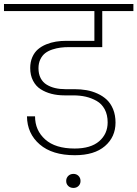

<svg xmlns="http://www.w3.org/2000/svg" viewBox="-52 -760 683 954"><path d="M-32.2 -705.1V-740.2H610.8V-705.1H456.1V-525.9H291Q268.6 -525.9 249 -523.4Q229.5 -521 208.5 -514.2Q187.5 -507.3 172.9 -496.1Q158.2 -484.9 148.7 -465.6Q139.2 -446.3 139.2 -420.9Q139.2 -392.6 149.9 -371.8Q160.6 -351.1 179.9 -339.4Q199.2 -327.6 222.4 -322.3Q245.6 -316.9 272.9 -316.9H317.9Q349.6 -316.9 377.7 -312Q405.8 -307.1 432.6 -294.9Q459.5 -282.7 479 -264.2Q498.5 -245.6 510.3 -216.6Q522 -187.5 522 -150.9Q522 -79.6 469.5 -34.2Q417 11.2 319.8 11.2Q207.5 11.2 145.3 -42.5Q83 -96.2 82 -182.1H122.1Q122.1 -112.3 172.6 -67.1Q223.1 -22 318.8 -22Q398.9 -22 440.9 -58.3Q482.9 -94.7 482.9 -151.9Q482.9 -189.5 468.3 -216.8Q453.6 -244.1 428.2 -258.5Q402.8 -272.9 374.3 -279.5Q345.7 -286.1 312 -286.1H269Q233.9 -286.1 204.1 -293.7Q174.3 -301.3 150.1 -316.7Q126 -332 112.1 -359.1Q98.1 -386.2 98.1 -421.9Q98.1 -452.1 108.6 -476.1Q119.1 -500 136.5 -514.9Q153.8 -529.8 177.7 -539.6Q201.7 -549.3 226.1 -553.2Q250.5 -557.1 277.8 -557.1H417V-705.1ZM313 173.8Q297.4 173.8 287.1 164.1Q276.9 154.3 276.9 139.2Q276.9 124 287.1 114Q297.4 104 313 104Q328.1 104 338.1 114Q348.1 124 348.1 139.2Q348.1 154.3 338.1 164.1Q328.1 173.8 313 173.8Z"/></svg>

Font: SVN-Poppins ExtraLight
Style: Regular
Weight: 200
Designer: Ninad Kale (Devanagari), Jonny Pinhorn (Latin)
Foundry: Indian Type Foundry
Version: Version 3.002 2017